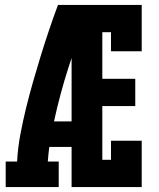

<svg xmlns="http://www.w3.org/2000/svg" viewBox="-20 -755 640 775"><path d="M3 0V-103H49Q52 -158 62 -211.5Q72 -265 85 -318Q98 -371 113 -423.5Q128 -476 144 -528Q160 -580 177.5 -632Q195 -684 214 -735H269V-718L330 -700Q292 -593 257 -484.5Q222 -376 198 -265H269V-162H179Q177 -147 175.5 -132.5Q174 -118 173 -103H217V0ZM269 0V-735H552V-548H428V-625H393V-437H526V-327H393V-110H428V-187H552V0Z"/></svg>

Font: Iosevka Curly Slab XBdEx
Style: Regular
Weight: 800
Width: 7
Monospace: yes
Designer: Belleve Invis
Foundry: Belleve Invis
Version: Version 11.0.0; ttfautohint (v1.8.3)